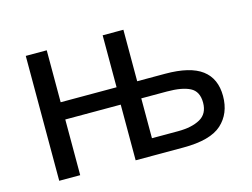

<svg xmlns="http://www.w3.org/2000/svg" viewBox="-79 -666 1044 796"><g transform="rotate(-15 443.0 -268.0)"><path d="M504 -536V-315H624Q731 -315 781.5 -277Q832 -239 832 -164Q832 -89 783 -44.5Q734 0 618 0H413V-239H175V0H85V-536H175V-313H415V-536ZM612 -242H502V-71H614Q673 -71 709 -91Q745 -111 745 -159Q745 -207 711 -224.5Q677 -242 612 -242Z"/></g></svg>

Font: TSCustom
Style: Regular
Weight: 400
Designer: Monotype Design Team
Foundry: Monotype Imaging Inc.
Version: Version 2.004; ttfautohint (v1.8.3) -l 8 -r 50 -G 200 -x 14 